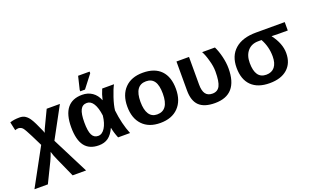

<svg xmlns="http://www.w3.org/2000/svg" viewBox="-96 -1251 3221 1974"><g transform="rotate(-20 1515.0 -264.5)"><path d="M113.8 -539.1Q150.4 -539.1 174.8 -522.9Q203.6 -503.9 224.1 -470.2Q246.1 -438 295.9 -324.2L303.2 -301.8Q315.4 -338.9 332 -370.1L407.2 -527.8H551.8L369.1 -190.9L570.8 207H423.8L329.1 -3.9Q304.7 -57.1 293.9 -97.2Q286.6 -74.7 276.9 -51.8Q261.7 -15.6 256.8 -5.9L152.8 207H5.9L227.1 -198.2L168.9 -315.9Q128.9 -395.5 112.1 -415.8Q95.2 -436 66.9 -439Q48.8 -439 27.8 -431.2L7.8 -523.9Q50.8 -539.1 113.8 -539.1Z M961.4 -116.2H959.5Q929.7 -50.3 887.7 -20.3Q845.7 9.8 784.7 9.8Q680.2 9.8 629.4 -57.6Q578.6 -125 578.6 -262.2Q578.6 -399.9 633.5 -469Q688.5 -538.1 796.4 -538.1Q859.9 -538.1 906.7 -505.9Q953.6 -473.6 976.6 -414.1H977.5Q990.7 -474.1 1014.6 -527.8H1143.6Q1120.6 -486.3 1093.8 -405.8Q1066.9 -324.7 1061.5 -271Q1078.6 -119.6 1127.4 0H996.6Q971.2 -61.5 961.4 -116.2ZM722.7 -263.2Q722.7 -168 743.7 -126Q764.6 -84 810.5 -84Q854.5 -84 885.5 -133.3Q916.5 -182.6 925.8 -265.1Q914.6 -352.1 886 -397.5Q857.4 -442.9 814.5 -442.9Q766.1 -442.9 744.4 -399.9Q722.7 -356.9 722.7 -263.2ZM844.7 -578.1H792.5V-594.2L826.7 -735.8H952.6V-717.8Z M1726.1 -265.1Q1726.1 -136.2 1654.8 -63.2Q1583.5 9.8 1457.5 9.8Q1333 9.8 1263.2 -63Q1193.4 -135.7 1193.4 -265.1Q1193.4 -392.6 1264.2 -465.3Q1335 -538.1 1460.4 -538.1Q1589.8 -538.1 1658 -467.8Q1726.1 -397.5 1726.1 -265.1ZM1582.5 -265.1Q1582.5 -357.4 1552.5 -400.6Q1522.5 -443.8 1462.4 -443.8Q1337.4 -443.8 1337.4 -265.1Q1337.4 -176.3 1367.7 -130.1Q1397.9 -84 1456.1 -84Q1582.5 -84 1582.5 -265.1Z M2306.2 -278.8Q2306.2 9.8 2055.2 9.8Q1938.5 9.8 1882.8 -43.9Q1827.1 -97.7 1827.1 -210.9V-527.8H1964.4V-225.1Q1964.4 -157.7 1988.3 -124.3Q2012.2 -90.8 2063 -90.8Q2120.1 -90.8 2144.5 -137.5Q2168.9 -184.1 2168.9 -293.9Q2168.9 -352.1 2149.9 -417Q2130.9 -487.8 2107.9 -527.8H2248Q2273.4 -476.6 2289.8 -408.2Q2306.2 -339.8 2306.2 -278.8Z M2917.5 -224.1Q2917.5 -113.8 2848.1 -52Q2778.8 9.8 2653.8 9.8Q2524.4 9.8 2455.1 -58.3Q2385.7 -126.5 2385.7 -255.9Q2385.7 -385.3 2467 -456.5Q2548.3 -527.8 2697.8 -527.8H3011.7V-436H2915.5L2835.4 -438V-437Q2917.5 -329.1 2917.5 -224.1ZM2774.9 -240.2Q2774.9 -345.2 2724.6 -436H2688.5Q2615.2 -436 2572.5 -387.7Q2529.8 -339.4 2529.8 -255.9Q2529.8 -84 2649.9 -84Q2710.4 -84 2742.7 -124.3Q2774.9 -164.6 2774.9 -240.2Z"/></g></svg>

Font: Libra Sans Modern
Style: Bold
Weight: 700
Foundry: Stefan Peev, Context Ltd
Version: Version 1.000